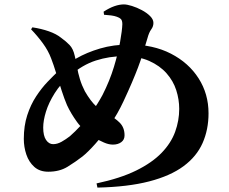

<svg xmlns="http://www.w3.org/2000/svg" viewBox="-20 -814 1040 871"><path d="M418 18Q526 -5 598 -40.5Q670 -76 713 -120.5Q756 -165 774.5 -216Q793 -267 793 -320Q793 -363 779.5 -405Q766 -447 735.5 -481.5Q705 -516 657 -537.5Q609 -559 540 -559Q476 -559 415 -539.5Q354 -520 298 -471Q255 -434 228 -391Q201 -348 188.5 -307.5Q176 -267 176 -235Q176 -198 189 -179Q202 -160 221 -160Q240 -160 259.5 -171Q279 -182 297 -196Q321 -217 347 -245Q373 -273 398.5 -308.5Q424 -344 445 -383Q478 -448 497 -511Q516 -574 525 -625Q534 -676 535 -704Q535 -721 528.5 -727.5Q522 -734 510 -738Q499 -742 484 -744Q469 -746 452 -747L450 -761Q476 -778 499 -786Q522 -794 542 -794Q556 -794 578.5 -787Q601 -780 623.5 -768Q646 -756 661 -741Q676 -726 676 -710Q676 -694 666 -680.5Q656 -667 649 -641Q638 -604 628 -571.5Q618 -539 606 -507.5Q594 -476 578 -438.5Q562 -401 540 -354Q514 -298 479.5 -248Q445 -198 412 -161Q379 -124 354 -104Q323 -80 286.5 -57.5Q250 -35 199 -35Q160 -35 135.5 -57Q111 -79 99.5 -113Q88 -147 88 -184Q88 -243 103.5 -291Q119 -339 144 -377Q169 -415 196 -443Q223 -471 244 -491Q278 -521 325.5 -548.5Q373 -576 434 -594Q495 -612 567 -612Q675 -612 755.5 -570.5Q836 -529 881 -458.5Q926 -388 926 -300Q926 -226 899 -165Q872 -104 812.5 -60Q753 -16 656.5 9Q560 34 422 37ZM492 -158Q473 -158 451.5 -167.5Q430 -177 413 -187Q358 -221 329.5 -260.5Q301 -300 284 -337Q272 -365 259.5 -403.5Q247 -442 235 -481.5Q223 -521 212 -549Q199 -584 174.5 -617.5Q150 -651 121 -681L127 -690Q167 -684 201.5 -672Q236 -660 258 -642Q279 -627 295.5 -610Q312 -593 319 -561Q325 -537 329.5 -510Q334 -483 342.5 -455Q351 -427 365 -400Q391 -355 417 -331Q443 -307 476 -291Q500 -280 522.5 -258Q545 -236 545 -200Q545 -180 530 -169Q515 -158 492 -158Z"/></svg>

Font: Noto Serif SC ExtraLight ExtraBold
Style: Regular
Weight: 800
Version: Version 2.002-H1;hotconv 1.1.0;makeotfexe 2.6.0